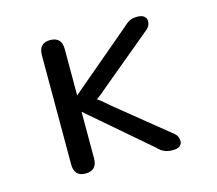

<svg xmlns="http://www.w3.org/2000/svg" viewBox="-78 -579 774 685"><g transform="rotate(-15 309.5 -236.5)"><path d="M159.2 9.5Q117.2 9.5 117.2 -35.3V-438.5Q117.2 -483.3 159.2 -483.3Q201.7 -483.3 201.7 -438.5V-253.7H185.3L429.2 -460Q439.5 -470.5 450.9 -476.9Q462.3 -483.3 481.3 -483.3Q498.3 -483.3 506.5 -476Q514.7 -468.7 514.7 -458.5Q514.7 -451.5 512 -444.5Q509.3 -437.5 503.3 -431.7L307.5 -269Q289.7 -253.5 277.4 -244Q265.2 -234.5 260.8 -234.5V-238.3Q264.5 -238 275.3 -229.7Q286.2 -221.3 307.5 -202.3L503.2 -43.5Q510.3 -37.2 513.1 -29.1Q515.8 -21 515.8 -15Q515.8 -4.5 507.5 2.5Q499.2 9.5 481 9.5Q462 9.5 449.2 3.4Q436.5 -2.7 426.7 -13.5L191.7 -215.8H201.7V-35.3Q201.7 9.5 159.2 9.5Z"/></g></svg>

Font: Sono ExtraLight
Style: Regular
Weight: 200
Designer: Tyler Finck
Foundry: Tyler Finck
Version: Version 2.112